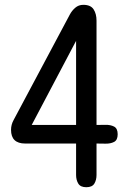

<svg xmlns="http://www.w3.org/2000/svg" viewBox="-20 -784 540 807"><path d="M342.8 2.9Q318.4 2.9 309.1 -12.2Q299.8 -27.3 299.8 -48.8V-180.7H85.9Q26.4 -180.7 26.4 -238.3Q26.4 -259.8 37.1 -279.3L273.4 -722.7Q282.2 -739.3 296.4 -751.5Q310.5 -763.7 330.1 -763.7Q361.3 -763.7 373.5 -744.6Q385.7 -725.6 385.7 -697.3V-258.8Q402.3 -258.8 423.3 -259.3Q444.3 -259.8 459.5 -252Q474.6 -244.1 474.6 -219.7Q474.6 -195.3 459.5 -187.5Q444.3 -179.7 423.3 -180.2Q402.3 -180.7 385.7 -180.7V-48.8Q385.7 -27.3 376.5 -12.2Q367.2 2.9 342.8 2.9ZM113.3 -258.8H299.8V-612.3Z"/></svg>

Font: Kosugi Maru
Style: Regular
Weight: 400
Designer: MOTOYA
Version: Version 4.002